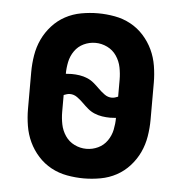

<svg xmlns="http://www.w3.org/2000/svg" viewBox="-44 -570 588 621"><g transform="rotate(5 250.0 -260.0)"><path d="M250 8Q223 8 195.5 3Q168 -2 144 -15Q120 -28 101.5 -48.5Q83 -69 71.5 -93.5Q60 -118 55.5 -145.5Q51 -173 51 -200V-320Q51 -347 55.5 -374.5Q60 -402 71.5 -426.5Q83 -451 101.5 -471.5Q120 -492 144 -505Q168 -518 195.5 -523Q223 -528 250 -528Q277 -528 304.5 -523Q332 -518 356 -505Q380 -492 398.5 -471.5Q417 -451 428.5 -426.5Q440 -402 444.5 -374.5Q449 -347 449 -320V-200Q449 -173 444.5 -145.5Q440 -118 428.5 -93.5Q417 -69 398.5 -48.5Q380 -28 356 -15Q332 -2 304.5 3Q277 8 250 8ZM318 -260Q323 -260 328 -261.5Q333 -263 338 -265V-320Q338 -340 334 -360Q330 -380 318.5 -397Q307 -414 288.5 -423Q270 -432 250 -432Q230 -432 212 -423.5Q194 -415 182.5 -398.5Q171 -382 167 -362.5Q163 -343 163 -324Q167 -324 172 -324.5Q177 -325 182 -325Q195 -325 208 -323Q221 -321 233 -316Q245 -311 255 -302.5Q265 -294 274 -285Q283 -276 294 -268Q305 -260 318 -260ZM250 -88Q270 -88 288 -96.5Q306 -105 317.5 -121.5Q329 -138 333 -157.5Q337 -177 337 -196Q333 -196 328 -195.5Q323 -195 318 -195Q305 -195 292 -197Q279 -199 267 -204Q255 -209 245 -217.5Q235 -226 226 -235Q217 -244 206 -252Q195 -260 182 -260Q177 -260 172 -258.5Q167 -257 162 -255V-200Q162 -180 166 -160Q170 -140 181.5 -123Q193 -106 211.5 -97Q230 -88 250 -88Z"/></g></svg>

Font: Iosevka Fixed
Style: Bold
Weight: 700
Monospace: yes
Designer: Belleve Invis
Foundry: Belleve Invis
Version: Version 32.3.0